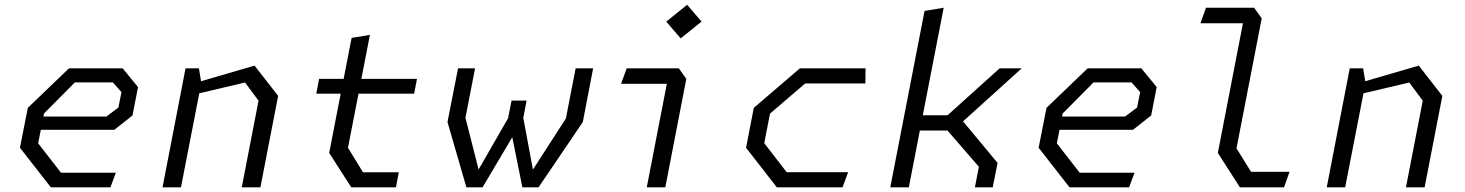

<svg xmlns="http://www.w3.org/2000/svg" viewBox="-20 -798 6240 818"><path d="M196.5 0H450.5L473.5 -62H240L142.5 -187.5L154 -245H467L544.5 -306L568 -427L502.5 -507H274L98.5 -338.5L65 -168.5ZM165 -301.5 167.5 -314.5 299 -447H461L497.5 -405.5L484.5 -340L433.5 -301.5Z M1010 0H1089.5L1165 -389.5L1064.5 -518.5L836.5 -452L827.5 -507H770.5L672.5 0H751L829 -400.5L1024 -446.5L1081.5 -369Z M1476.5 0H1667L1679 -64H1526.5L1462.5 -168.5L1507.5 -399H1744.5L1756.5 -462H1519.5L1556 -649.5L1478 -636.5L1444 -462H1339.5L1327.5 -399H1431.5L1382.5 -146.5Z M1967 0H2036L2162.5 -213.5L2205.5 0H2274.5L2463 -278L2507 -507H2432.5L2391 -293.5L2250.5 -75.5L2209.5 -295.5L2223.5 -369.5H2159.5L2144.5 -294L2019 -76L1963 -296L2004 -507H1931.5L1886.5 -278Z M2735.5 0H2814.5L2904 -462L2872 -507H2650L2626 -441H2821ZM2818.5 -706 2880 -634.5 2969 -706 2907.5 -777.5Z M3289.5 0H3569.5L3593.5 -64.5H3331.5L3236 -188L3260.5 -314L3410.5 -442.5H3667L3667.5 -507H3388L3191.5 -338.5L3158.5 -168.5Z M4133.5 0H4209.5L4230 -104L4083 -281L4333 -507H4239L4017 -307H3911.5L4000.5 -765L3919 -751.5L3773 0H3852L3899 -242H4016.5L4150.5 -87.5Z M4536.5 0H4790.5L4813.5 -62H4580L4482.5 -187.5L4494 -245H4807L4884.5 -306L4908 -427L4842.5 -507H4614L4438.5 -338.5L4405 -168.5ZM4505 -301.5 4507.5 -314.5 4639 -447H4801L4837.5 -405.5L4824.5 -340L4773.5 -301.5Z M5262.5 0H5450.5L5474 -66H5310L5248 -166L5355.5 -720L5323 -765H5118L5094.5 -699H5275.5L5168.5 -146.5Z M5970 0H6049.5L6125 -389.5L6024.5 -518.5L5796.5 -452L5787.5 -507H5730.5L5632.5 0H5711L5789 -400.5L5984 -446.5L6041.5 -369Z"/></svg>

Font: Monaspace Krypton Light
Style: Italic
Weight: 300
Italic angle: -11°
Designer: Riley Cran & the Lettermatic Team
Foundry: Lettermatic
Version: Version 1.101 (Monaspace Krypton)